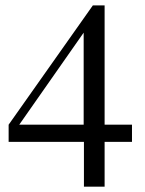

<svg xmlns="http://www.w3.org/2000/svg" viewBox="-20 -696 540 716"><path d="M472.2 -231V-167H370.1V0H293V-167H12.2V-231L326.2 -675.8H370.1V-231ZM292 -231V-574.2L51.8 -231Z"/></svg>

Font: Accordance
Style: Regular
Weight: 400
Version: Version 1.1 (build May 11, 2018) Miklal Software Solutions, 